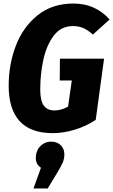

<svg xmlns="http://www.w3.org/2000/svg" viewBox="-20 -733 638 1083"><path d="M598 -623 504 -538Q475 -564 449.5 -575Q424 -586 391 -586Q324 -586 283 -531.5Q242 -477 224.5 -396Q207 -315 207 -228Q207 -165 227 -137.5Q247 -110 287 -110Q326 -110 364 -132L385 -279H317L318 -402H567L520 -57Q466 -21 402 -1.5Q338 18 278 18Q153 18 91 -49.5Q29 -117 29 -249Q29 -370 69.5 -475.5Q110 -581 192 -647Q274 -713 394 -713Q460 -713 511.5 -688.5Q563 -664 598 -623ZM343 137Q343 161 335 181Q327 201 306 236L249 330H169L211 213Q182 194 182 159Q182 118 207 92Q232 66 269 66Q302 66 322.5 86Q343 106 343 137Z"/></svg>

Font: Fira Sans Condensed ExtraBold
Style: Italic
Weight: 800
Width: 3
Italic angle: -8°
Designer: bBox Type GmbH & Carrois Corporate GbR & Edenspiekermann AG
Foundry: bBox Type GmbH & Carrois Corporate GbR & Edenspiekermann AG
Version: Version 4.301